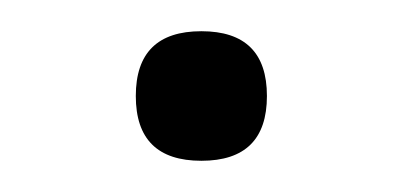

<svg xmlns="http://www.w3.org/2000/svg" viewBox="-20 -406 255 123"><path d="M151 -344.5Q151 -303 109 -303Q67 -303 67 -344.5Q67 -386 109 -386Q151 -386 151 -344.5Z"/></svg>

Font: Khand
Style: Regular
Weight: 400
Designer: Devanagari: Sanchit Sawaria, Jyotish Sonowal; Latin: Satya Rajpurohit
Foundry: Indian Type Foundry
Version: Version 1.100;PS 1.0;hotconv 1.0.78;makeotf.lib2.5.61930; tt